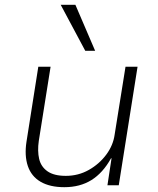

<svg xmlns="http://www.w3.org/2000/svg" viewBox="-20 -769 655 797"><path d="M247 8Q187 8 148.5 -14.5Q110 -37 95.5 -80Q81 -123 90 -181L139 -492H190L141 -184Q135 -142 142.5 -109.5Q150 -77 177 -58Q204 -39 253 -39Q305 -39 348.5 -63.5Q392 -88 421 -127Q450 -166 456 -211L501 -492H551L473 0H426L443 -112H441Q407 -51 359.5 -21.5Q312 8 247 8ZM334 -558 232 -749H293L375 -558Z"/></svg>

Font: Nunito Sans 7pt ExtraLight
Style: Italic
Weight: 250
Italic angle: -9°
Designer: Vernon Adams
Foundry: Vernon Adams
Version: Version 3.101;gftools[0.9.27]